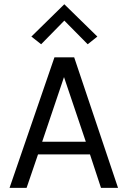

<svg xmlns="http://www.w3.org/2000/svg" viewBox="-20 -904 614 924"><path d="M26 0 242 -628H337L548 0H466L413 -161H163L108 0ZM183 -222H393L288 -533ZM178 -691 131 -728 289.5 -883.5 448.5 -728 402 -691 276 -818.5H303Z"/></svg>

Font: Karla ExtraLight
Style: Regular
Weight: 400
Version: Version 2.001